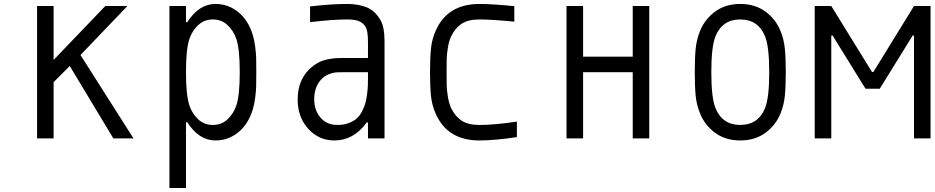

<svg xmlns="http://www.w3.org/2000/svg" viewBox="-20 -697 4707 967"><path d="M250 0H166.7V-666.7H250V-395.2L510.4 -666.7H621.7L385.4 -419.9L652.3 0H550.8L331.4 -364.6L250 -283.2Z M1065.1 10.4Q981.8 10.4 923.2 -81.4H916.7V250H833.3V-666.7H916.7V-585.3H923.2Q981.8 -677.1 1065.1 -677.1Q1129.6 -677.1 1179.7 -636.4Q1229.8 -595.7 1252.6 -522.8Q1261.1 -495.4 1265.3 -461.6Q1269.5 -427.7 1270.2 -404Q1270.8 -380.2 1270.8 -333.3Q1270.8 -286.5 1270.2 -262.7Q1269.5 -238.9 1265.3 -205.1Q1261.1 -171.2 1252.6 -143.9Q1229.8 -71 1179.7 -30.3Q1129.6 10.4 1065.1 10.4ZM1170.6 -166.7Q1187.5 -218.1 1187.5 -333.3Q1187.5 -448.6 1170.6 -500Q1156.2 -542.3 1126 -570.6Q1095.7 -599 1052.1 -599Q1008.5 -599 978.2 -570.6Q947.9 -542.3 933.6 -500Q916.7 -448.6 916.7 -333.3Q916.7 -218.1 933.6 -166.7Q947.9 -124.3 978.2 -96Q1008.5 -67.7 1052.1 -67.7Q1095.7 -67.7 1126 -96Q1156.2 -124.3 1170.6 -166.7Z M1833.3 -333.3H1705.7Q1681.6 -333.3 1668.3 -332Q1654.9 -330.7 1634.8 -322.6Q1614.6 -314.5 1599 -298.2Q1562.5 -259.8 1562.5 -197.3Q1562.5 -141.9 1594.1 -104.8Q1625.7 -67.7 1679.7 -67.7Q1710.9 -67.7 1735.4 -76.8Q1759.8 -85.9 1775.7 -99.6Q1791.7 -113.3 1803.1 -135.4Q1814.5 -157.6 1820 -176.8Q1825.5 -196 1828.8 -222.7Q1832 -249.3 1832.7 -266.3Q1833.3 -283.2 1833.3 -306.6ZM1729.2 -677.1Q1785.2 -677.1 1827.5 -659.8Q1869.8 -642.6 1897.1 -594.4Q1916.7 -559.9 1916.7 -487.6V0H1833.3V-80.1H1826.8Q1761.1 10.4 1664.1 10.4Q1585.9 10.4 1532.6 -48.2Q1479.2 -106.8 1479.2 -196Q1479.2 -289.7 1536.5 -347Q1557.3 -367.2 1580.7 -380.2Q1604.2 -393.2 1629.9 -398.1Q1655.6 -403 1670.2 -404Q1684.9 -404.9 1707 -404.9H1833.3V-484.4Q1833.3 -541 1821.6 -561.2Q1810.5 -580.1 1790 -589.5Q1769.5 -599 1729.2 -599Q1651 -599 1541.7 -585.3V-664.7Q1649.1 -677.1 1729.2 -677.1Z M2173.8 -541Q2233.1 -677.1 2394.5 -677.1Q2459.6 -677.1 2570.3 -666V-587.9Q2458.3 -599 2394.5 -599Q2338.5 -599 2305.7 -577.8Q2272.8 -556.6 2252 -513.7Q2241.5 -491.5 2236 -458.3Q2230.5 -425.1 2229.8 -401.4Q2229.2 -377.6 2229.2 -333.3Q2229.2 -289.1 2229.8 -265.3Q2230.5 -241.5 2236 -208.3Q2241.5 -175.1 2252 -153Q2272.8 -110 2305.7 -88.9Q2338.5 -67.7 2394.5 -67.7Q2470.7 -67.7 2583.3 -84.6V-6.5Q2471.4 10.4 2394.5 10.4Q2233.1 10.4 2173.8 -125.7Q2155.6 -166.7 2150.7 -213.5Q2145.8 -260.4 2145.8 -333.3Q2145.8 -406.2 2150.7 -453.1Q2155.6 -500 2173.8 -541Z M2833.3 -666.7H2916.7V-411.5H3166.7V-666.7H3250V0H3166.7V-333.3H2916.7V0H2833.3Z M3911.5 -539.7Q3928.4 -498 3932.9 -451.8Q3937.5 -405.6 3937.5 -333.3Q3937.5 -261.1 3932.9 -214.8Q3928.4 -168.6 3911.5 -127Q3887.4 -66.4 3835 -28Q3782.6 10.4 3708.3 10.4Q3634.1 10.4 3581.7 -28Q3529.3 -66.4 3505.2 -127Q3488.3 -168.6 3483.7 -214.8Q3479.2 -261.1 3479.2 -333.3Q3479.2 -405.6 3483.7 -451.8Q3488.3 -498 3505.2 -539.7Q3529.3 -600.3 3581.7 -638.7Q3634.1 -677.1 3708.3 -677.1Q3782.6 -677.1 3835 -638.7Q3887.4 -600.3 3911.5 -539.7ZM3583.3 -513.7Q3562.5 -461.6 3562.5 -333.3Q3562.5 -205.1 3583.3 -153Q3617.8 -67.7 3708.3 -67.7Q3798.8 -67.7 3833.3 -153Q3854.2 -205.1 3854.2 -333.3Q3854.2 -461.6 3833.3 -513.7Q3798.8 -599 3708.3 -599Q3617.8 -599 3583.3 -513.7Z M4166.7 0H4083.3V-666.7H4166.7L4371.7 -334.6H4378.9L4583.3 -666.7H4666.7V0H4583.3V-518.2H4576.8L4410.8 -250H4339.2L4173.2 -518.2H4166.7Z"/></svg>

Font: Monoid
Style: Regular
Weight: 400
Width: 4
Monospace: yes
Designer: Andreas Larsen (@larsenwork)
Version: Version 0.61